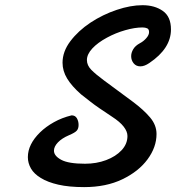

<svg xmlns="http://www.w3.org/2000/svg" viewBox="-20 -725 691 754"><path d="M310.5 9.8Q251 9.8 209.2 0.2Q167.5 -9.3 140.6 -25.9Q113.8 -42 101.6 -63.2Q89.4 -84.5 89.4 -107.9Q89.4 -158.2 137.2 -205.1Q160.2 -227.5 191.7 -245.1Q223.1 -262.7 261.2 -272Q275.4 -272 282 -260.5Q288.6 -249 288.6 -234.4Q288.6 -220.2 281.7 -212.2Q274.9 -204.1 250.5 -193.8Q223.1 -182.1 207.5 -165.8Q191.9 -149.4 191.9 -133.3Q191.9 -112.8 220.5 -97.4Q249 -82 314 -82Q358.9 -82 396.7 -96.2Q434.6 -110.4 457.5 -135Q480.5 -159.7 480.5 -190.9Q480.5 -208.5 465.8 -227.5Q451.2 -246.6 419.4 -267.1Q391.1 -285.6 369.9 -300.3Q348.6 -314.9 334.5 -326.2L298.3 -354.5Q261.7 -386.7 243.7 -416.5Q225.6 -446.3 225.6 -478.5Q225.6 -522.5 256.3 -563.2Q287.1 -604 335.4 -636.2Q383.8 -668 438.5 -686.3Q493.2 -704.6 539.6 -704.6Q587.4 -704.6 619.4 -682.1Q651.4 -659.7 651.4 -609.4Q651.4 -534.7 566.4 -477.5Q547.4 -464.4 531.2 -464.4Q514.6 -464.4 504.9 -476.3Q495.1 -488.3 495.1 -504.4Q495.1 -518.1 503.2 -531.7Q511.2 -545.4 529.3 -555.2Q543.5 -562.5 554.4 -575Q565.4 -587.4 565.4 -599.1Q565.4 -610.4 557.9 -613.8Q550.3 -617.2 539.6 -617.2Q509.3 -617.2 471.7 -606.4Q434.1 -595.7 399.9 -577.1Q363.8 -557.6 342.5 -534.7Q321.3 -511.7 321.3 -489.3Q321.3 -468.3 338.6 -450.7Q356 -433.1 387.7 -409.7L502 -325.2Q543.9 -293.9 569.3 -263.9Q594.7 -233.9 594.7 -198.7Q594.7 -147 559.3 -99.1Q523.9 -51.3 460.2 -20.8Q396.5 9.8 310.5 9.8Z"/></svg>

Font: Damion
Style: Regular
Weight: 400
Designer: Vernon Adams
Foundry: Vernon Adams
Version: Version 1.100; ttfautohint (v1.8.4.7-5d5b)